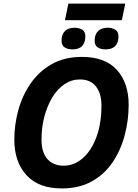

<svg xmlns="http://www.w3.org/2000/svg" viewBox="-20 -1043 770 1073"><path d="M325 10Q195 10 127.5 -64.5Q60 -139 60 -262Q60 -346 82.5 -428Q105 -510 151.5 -577Q198 -644 269 -684.5Q340 -725 438 -725Q568 -725 633.5 -652Q699 -579 699 -458Q699 -371 677 -287.5Q655 -204 609.5 -136.5Q564 -69 493.5 -29.5Q423 10 325 10ZM336 -117Q394 -117 442 -158.5Q490 -200 518.5 -276Q547 -352 547 -454Q547 -520 516.5 -559.5Q486 -599 426 -599Q380 -599 340.5 -572.5Q301 -546 272.5 -499Q244 -452 228 -391.5Q212 -331 212 -262Q212 -191 245 -154Q278 -117 336 -117ZM343 -930 362 -1023H680L661 -930ZM385 -767Q359 -767 341.5 -778Q324 -789 324 -816Q324 -851 343 -869.5Q362 -888 397 -888Q421 -888 439 -877.5Q457 -867 457 -839Q457 -806 439.5 -786.5Q422 -767 385 -767ZM570 -767Q544 -767 526.5 -778Q509 -789 509 -816Q509 -851 528.5 -869.5Q548 -888 582 -888Q606 -888 624 -877.5Q642 -867 642 -839Q642 -806 624.5 -786.5Q607 -767 570 -767Z"/></svg>

Font: BC Sans
Style: Bold Italic
Weight: 700
Italic angle: -12°
Designer: Monotype Design Team
Province of B.C.
Foundry: Monotype Imaging Inc.
Version: Version 2.000;GOOG;noto-source:20170915:90ef993387c0